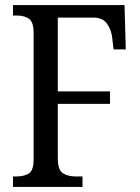

<svg xmlns="http://www.w3.org/2000/svg" viewBox="-20 -734 549 754"><path d="M31 0V-41H44Q75 -41 93.5 -53Q112 -65 112 -108V-605Q112 -648 93.5 -660.5Q75 -673 47 -673H31V-714H469L474 -540H426L421 -583Q418 -615 401 -640Q384 -665 346 -665H207V-375H412V-326H207V-112Q207 -67 226.5 -54Q246 -41 278 -41H304V0Z"/></svg>

Font: Noto Serif Hebrew Condensed
Style: Regular
Weight: 400
Width: 3
Designer: Monotype Design Team
Foundry: Monotype Imaging Inc.
Version: Version 2.004; ttfautohint (v1.8.4.7-5d5b)